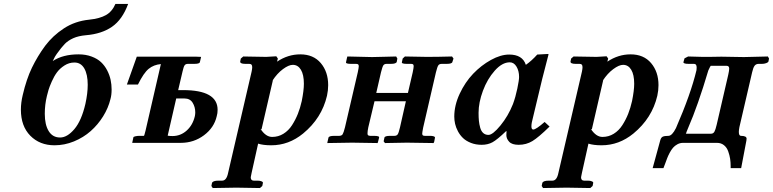

<svg xmlns="http://www.w3.org/2000/svg" viewBox="-20 -718 3885 965"><path d="M354 -403.8Q327.1 -403.8 304 -388.9Q280.8 -374 266.4 -354.5Q252 -335 240.2 -308.3Q228.5 -281.7 223.9 -266.1Q219.2 -250.5 215.8 -235.8Q205.1 -192.4 205.1 -146Q205.1 -90.8 224.9 -58.8Q244.6 -26.9 282.2 -26.9Q317.9 -26.9 353.8 -69.1Q389.6 -111.3 409.2 -195.8Q420.9 -248.5 420.9 -292Q420.9 -343.8 403.8 -373.8Q386.7 -403.8 354 -403.8ZM94.2 -240.2Q112.8 -320.3 140.6 -377.9Q168.5 -435.5 207 -487.8Q245.6 -539.1 301.3 -575.4Q356.9 -611.8 428.2 -619.1Q481.4 -624.5 512.7 -642.3Q543.9 -660.2 560.1 -698.2H624Q595.2 -619.6 543 -583.5Q490.7 -547.4 412.1 -541Q374 -537.6 348.4 -526.1Q322.8 -514.6 305.9 -497.6Q289.1 -480.5 265.1 -446.8Q257.3 -437.5 245.1 -411.1Q295.9 -444.8 375 -444.8Q411.1 -444.8 440.4 -433.8Q469.7 -422.9 488 -405.5Q506.3 -388.2 518.6 -364.5Q530.8 -340.8 535.9 -316.9Q541 -293 541 -268.1Q541 -240.7 535.2 -220.2Q524.4 -175.3 498.3 -133.3Q472.2 -91.3 435.8 -59.1Q399.4 -26.9 351.8 -7.3Q304.2 12.2 253.9 12.2Q179.7 12.2 132.3 -35.9Q85 -84 85 -167Q85 -201.7 94.2 -240.2Z M865.7 -223.1 822.8 -36.1Q831.5 -34.2 846.7 -34.2Q887.7 -34.2 918.5 -62Q949.2 -89.8 959.5 -134.8Q961.4 -145.5 961.4 -152.8Q961.4 -180.2 948.2 -201.7Q935.1 -223.1 906.7 -223.1ZM702.6 -35.2Q703.6 -35.2 704.3 -36.4Q705.1 -37.6 705.8 -40.3Q706.5 -43 707.3 -45.7Q708 -48.3 709.2 -53Q710.4 -57.6 711.4 -61L788.6 -396Q752.4 -392.6 727.3 -372.1Q702.1 -351.6 673.3 -293H617.7L667.5 -433.1H966.8L990.7 -432.1L984.4 -404.8Q981.9 -397 955.6 -397H924.8Q913.1 -397 908 -389.9Q902.8 -382.8 897.5 -358.9L875.5 -265.1H900.4Q1073.7 -265.1 1073.7 -166Q1073.7 -148.4 1069.3 -133.8Q1056.2 -76.2 1005.1 -38.1Q954.1 0 888.7 0H644.5L650.4 -27.8Q650.9 -30.8 660.4 -33Q669.9 -35.2 679.7 -35.2Z M1351.6 -314.9 1294.4 -67.9 1289.6 -69.8Q1315.9 -29.8 1347.7 -29.8Q1378.9 -29.8 1404.5 -45.7Q1430.2 -61.5 1447.8 -88.9Q1465.3 -116.2 1477.1 -145.8Q1488.8 -175.3 1496.6 -210Q1507.3 -263.7 1507.3 -296.9Q1507.3 -342.8 1492.4 -367.4Q1477.5 -392.1 1451.7 -392.1Q1431.2 -392.1 1402.1 -370.6Q1373 -349.1 1349.6 -313ZM1376.5 -423.8 1372.6 -408.2Q1427.2 -444.8 1489.3 -444.8Q1555.2 -444.8 1592.3 -400.9Q1629.4 -356.9 1629.4 -290Q1629.4 -263.7 1623.5 -236.8Q1597.2 -124 1503.4 -46.9Q1431.2 12.2 1343.3 12.2Q1302.7 12.2 1277.3 3.9L1244.6 150.9Q1240.2 171.9 1240.2 172.9Q1240.2 189.9 1255.4 189.9H1274.4Q1286.6 189.9 1294.7 193.4Q1302.7 196.8 1301.3 202.1L1298.3 216.8L1286.6 227.1Q1205.6 225.1 1167.5 225.1L1049.3 227.1L1042.5 216.8L1045.4 202.1Q1048.8 189.9 1078.6 189.9H1096.7Q1118.7 189.9 1126.5 150.9L1244.6 -357.9Q1247.6 -372.1 1247.6 -379.9Q1247.6 -389.2 1244.1 -393.1Q1240.7 -397 1232.4 -397H1213.4Q1184.6 -397 1187.5 -410.2L1190.4 -423.8L1202.6 -434.1Q1282.2 -432.1 1318.4 -432.1L1368.7 -435.1Z M1778.3 -355Q1783.2 -378.4 1783.2 -384.8Q1783.2 -392.1 1780 -394.5Q1776.9 -397 1769 -397H1744.1Q1716.3 -397 1719.2 -405.8L1724.1 -428.2L1726.1 -434.1L1850.1 -431.2Q1868.2 -431.6 1910.9 -432.6Q1953.6 -433.6 1971.2 -434.1L1977.1 -423.8L1974.1 -407.2Q1971.2 -397 1944.3 -397H1923.3Q1911.6 -397 1906.7 -389.6Q1901.9 -382.3 1895 -355L1871.1 -251H2030.3L2054.2 -354Q2059.1 -377.4 2059.1 -384.8Q2059.1 -392.1 2056.2 -394.5Q2053.2 -397 2045.9 -397H2024.9Q1997.1 -397 2000 -405.8L2003.9 -423.8L2015.1 -434.1L2126 -432.1Q2178.7 -432.1 2252 -434.1L2259.3 -423.8L2253.9 -407.2Q2252.4 -397 2225.1 -397H2200.2Q2188 -397 2182.9 -389.4Q2177.7 -381.8 2170.9 -354L2106.9 -77.1Q2102.1 -51.8 2102.1 -46.9Q2102.1 -40 2105.2 -37.6Q2108.4 -35.2 2116.2 -35.2H2142.1Q2150.9 -35.2 2156.7 -33.7Q2162.6 -32.2 2164.8 -30Q2167 -27.8 2166 -24.9L2162.1 -4.9L2159.2 1L2024.9 -1Q2009.3 -0.5 1970.2 0Q1931.2 0.5 1915 1L1908.2 -7.8L1912.1 -25.9Q1913.6 -35.2 1940.9 -35.2H1961.9Q1973.6 -35.2 1978.8 -42.7Q1983.9 -50.3 1990.2 -77.1L2020 -209H1862.3L1831.1 -78.1Q1827.1 -59.1 1827.1 -47.9Q1827.1 -40.5 1829.8 -38.3Q1832.5 -36.1 1840.3 -35.2H1859.9Q1874 -35.2 1880.4 -33Q1886.7 -30.8 1885.3 -25.9L1879.9 -4.9L1877.9 1L1750 -1Q1733.4 -1 1687.7 0Q1642.1 1 1625 1L1626 -4.9L1630.9 -25.9Q1632.8 -35.2 1660.2 -35.2H1685.1Q1697.3 -35.6 1702.1 -43.2Q1707 -50.8 1713.9 -78.1Z M2558.1 -194.8Q2571.3 -230.5 2580.1 -272.9Q2588.9 -315.4 2588.9 -331.1Q2588.9 -361.8 2575.9 -383.3Q2563 -404.8 2542 -404.8Q2503.9 -404.8 2466.6 -362.8Q2429.2 -320.8 2407.2 -261.7Q2385.3 -202.6 2385.3 -150.9Q2385.3 -127.4 2387 -110.4Q2388.7 -93.3 2393.6 -75.9Q2398.4 -58.6 2408.9 -49.3Q2419.4 -40 2435.1 -40Q2456.5 -40 2495.4 -87.4Q2534.2 -134.8 2558.1 -194.8ZM2524.9 -39.1Q2524.9 -51.8 2525.9 -58.1L2523.9 -59.1Q2478.5 -15.6 2455.1 -2.9Q2431.6 9.8 2400.9 9.8Q2371.1 9.8 2346.9 0.2Q2322.8 -9.3 2307.4 -23.9Q2292 -38.6 2281.7 -57.9Q2271.5 -77.1 2267.3 -95.7Q2263.2 -114.3 2263.2 -131.8Q2263.2 -188.5 2290.3 -246.6Q2317.4 -304.7 2357.9 -347.2Q2398.4 -389.6 2447.5 -416.7Q2496.6 -443.8 2539.1 -443.8Q2606 -443.8 2623 -392.1Q2652.3 -412.6 2680.2 -443.8L2734.9 -446.8Q2736.8 -446.8 2736.8 -443.8L2705.1 -320.8L2658.2 -125Q2650.9 -99.1 2650.9 -83Q2650.9 -66.9 2660.2 -66.9Q2673.8 -66.9 2717.3 -105L2742.2 -82Q2687 -27.8 2656 -9Q2625 9.8 2586.9 9.8Q2553.2 9.8 2539.1 -5.6Q2524.9 -21 2524.9 -39.1Z M3011.7 -314.9 2954.6 -67.9 2949.7 -69.8Q2976.1 -29.8 3007.8 -29.8Q3039.1 -29.8 3064.7 -45.7Q3090.3 -61.5 3107.9 -88.9Q3125.5 -116.2 3137.2 -145.8Q3148.9 -175.3 3156.7 -210Q3167.5 -263.7 3167.5 -296.9Q3167.5 -342.8 3152.6 -367.4Q3137.7 -392.1 3111.8 -392.1Q3091.3 -392.1 3062.3 -370.6Q3033.2 -349.1 3009.8 -313ZM3036.6 -423.8 3032.7 -408.2Q3087.4 -444.8 3149.4 -444.8Q3215.3 -444.8 3252.4 -400.9Q3289.6 -356.9 3289.6 -290Q3289.6 -263.7 3283.7 -236.8Q3257.3 -124 3163.6 -46.9Q3091.3 12.2 3003.4 12.2Q2962.9 12.2 2937.5 3.9L2904.8 150.9Q2900.4 171.9 2900.4 172.9Q2900.4 189.9 2915.5 189.9H2934.6Q2946.8 189.9 2954.8 193.4Q2962.9 196.8 2961.4 202.1L2958.5 216.8L2946.8 227.1Q2865.7 225.1 2827.6 225.1L2709.5 227.1L2702.6 216.8L2705.6 202.1Q2709 189.9 2738.8 189.9H2756.8Q2778.8 189.9 2786.6 150.9L2904.8 -357.9Q2907.7 -372.1 2907.7 -379.9Q2907.7 -389.2 2904.3 -393.1Q2900.9 -397 2892.6 -397H2873.5Q2844.7 -397 2847.7 -410.2L2850.6 -423.8L2862.8 -434.1Q2942.4 -432.1 2978.5 -432.1L3028.8 -435.1Z M3430.2 -54.2Q3428.7 -45.9 3426.3 -45.9H3553.2Q3564.9 -45.9 3570.6 -55.9Q3576.2 -65.9 3582 -90.8L3640.1 -341.8Q3645 -363.8 3645 -373Q3645 -387.2 3632.3 -387.2H3552.2Q3550.8 -387.2 3540 -363.8Q3487.3 -186.5 3439.5 -77.1Q3430.7 -56.2 3430.2 -54.2ZM3413.1 0Q3397.9 0 3384.8 7.1Q3371.6 14.2 3362.8 24.4Q3354 34.7 3345.9 49.8Q3337.9 64.9 3333.3 77.1Q3328.6 89.4 3323 104.7Q3317.4 120.1 3314.5 127H3260.3L3298.3 -12.2Q3302.2 -26.9 3311 -31Q3319.8 -35.2 3339.4 -35.2Q3357.9 -35.2 3377.4 -74.2Q3452.1 -245.6 3480.5 -365.2Q3480.5 -367.2 3481 -371.8Q3481.4 -376.5 3481.4 -378.9Q3481.4 -397 3468.3 -397H3441.4Q3413.6 -397 3415 -405.8L3420.4 -424.8L3438.5 -434.1Q3496.1 -432.1 3512.2 -432.1H3544.4Q3561 -433.1 3605.5 -433.1Q3617.2 -433.1 3636.5 -432.6Q3655.8 -432.1 3664.1 -432.1Q3682.1 -431.2 3719.2 -431.2L3839.4 -434.1L3845.2 -423.8L3842.3 -409.2Q3840.8 -404.3 3830.8 -400.6Q3820.8 -397 3810.1 -397H3793.5Q3779.8 -397 3772.7 -387.7Q3765.6 -378.4 3760.3 -355L3696.3 -79.1Q3693.4 -63.5 3693.4 -55.2Q3693.4 -35.2 3704.1 -35.2Q3732.4 -35.2 3732.4 -21Q3732.4 -20.5 3731.9 -17.1Q3731.4 -13.7 3731.4 -11.2L3705.1 127H3652.3V117.2Q3652.3 98.1 3649.7 80.3Q3647 62.5 3640.1 43Q3633.3 23.4 3618.7 11.7Q3604 0 3583.5 0Z"/></svg>

Font: Linux Libertine
Style: Bold Italic
Weight: 700
Italic angle: -11.5°
Designer: Philipp H. Poll
Foundry: Philipp H. Poll
Version: Version 4.0.5